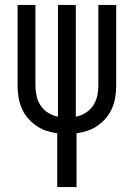

<svg xmlns="http://www.w3.org/2000/svg" viewBox="-20 -540 540 775"><path d="M211 215V-2Q188 -5 166 -12.5Q144 -20 125 -33.5Q106 -47 91 -65Q76 -83 67 -104.5Q58 -126 54.5 -149Q51 -172 51 -195V-520H123V-195Q123 -174 127.5 -153Q132 -132 144 -114Q156 -96 174.5 -84.5Q193 -73 214 -69V-520H286V-69Q307 -73 325.5 -84.5Q344 -96 356 -114Q368 -132 372.5 -153Q377 -174 377 -195V-520H449V-195Q449 -172 445.5 -149Q442 -126 433 -104.5Q424 -83 409 -65Q394 -47 375 -33.5Q356 -20 334 -12.5Q312 -5 289 -2V215Z"/></svg>

Font: Iosevka Fixed
Style: Regular
Weight: 400
Monospace: yes
Designer: Belleve Invis
Foundry: Belleve Invis
Version: Version 33.2.4